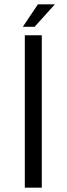

<svg xmlns="http://www.w3.org/2000/svg" viewBox="-20 -862 308 882"><path d="M154 -842H232L139 -739H85ZM94 -700H172V0H94Z"/></svg>

Font: Bebas Neue Regular
Style: Regular
Weight: 400
Designer: Ryoichi Tsunekawa & LGV (GE)
Foundry: Free Software Foundation, Inc.
Version: Version 1.003 August 13, 2016